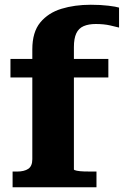

<svg xmlns="http://www.w3.org/2000/svg" viewBox="-20 -788 521 808"><path d="M24 -540H436V-462H24ZM481 -756V-672Q470 -675 443.5 -681Q417 -687 383 -687Q353 -687 332 -678Q311 -669 301 -647.5Q291 -626 291 -590V-75Q291 -72 303.5 -69.5Q316 -67 334 -66.5Q352 -66 369 -66H386V0H33V-66H51Q82 -66 99 -77.5Q116 -89 116 -118V-580Q116 -653 149.5 -693.5Q183 -734 238.5 -751Q294 -768 362 -768Q403 -768 436 -764Q469 -760 481 -756Z"/></svg>

Font: Roboto Serif 20pt
Style: Bold
Weight: 700
Version: Version 1.008